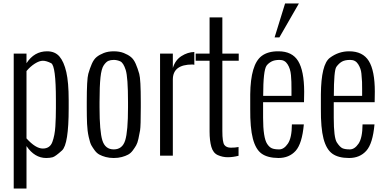

<svg xmlns="http://www.w3.org/2000/svg" viewBox="-20 -892 2210 1100"><path d="M244.6 13.2Q178.2 13.2 131.8 -55.2V188H58.6V-585H131.8V-529.8Q175.8 -598.1 250 -598.1Q294.9 -598.1 320.6 -568.4Q346.2 -538.6 359.9 -479.2Q373.5 -419.9 373.5 -318.4V-272Q373.5 -64.9 335.2 -30Q296.9 4.9 281.2 9Q265.6 13.2 244.6 13.2ZM300.3 -272.5V-318.8Q300.3 -516.1 272.9 -530Q245.6 -543.9 225.6 -543.9Q205.6 -543.9 179.7 -527.6Q153.8 -511.2 131.8 -484.9V-99.1Q184.1 -41 225.1 -41Q266.1 -41 280 -78.6Q293.9 -116.2 297.1 -167.5Q300.3 -218.8 300.3 -272.5Z M550.3 -307.6V-277.3Q550.3 -139.6 566.4 -87.9Q582.5 -36.1 631.8 -36.1Q681.2 -36.1 697.3 -87.9Q713.4 -139.6 713.4 -277.3V-307.6Q713.4 -449.7 700.2 -491.2Q687 -532.7 668.5 -540.8Q649.9 -548.8 631.8 -548.8Q613.8 -548.8 600.8 -543.2Q587.9 -537.6 574.5 -518.1Q561 -498.5 555.7 -448.7Q550.3 -398.9 550.3 -307.6ZM477.1 -277.3V-307.6Q477.1 -437.5 485.8 -468.8Q494.6 -500 505.9 -525.9Q517.1 -551.8 533.4 -565.2Q549.8 -578.6 574.7 -588.4Q599.6 -598.1 631.8 -598.1Q664.1 -598.1 689 -588.4Q713.9 -578.6 730.2 -565.2Q746.6 -551.8 757.8 -525.9Q769 -500 777.8 -468.8Q786.6 -437.5 786.6 -307.6V-277.3Q786.6 -169.9 782.5 -145Q778.3 -120.1 772.9 -96.2Q767.6 -72.3 760 -59.1Q752.4 -45.9 740.7 -30Q729 -14.2 713.9 -6.1Q698.7 2 678 7.6Q657.2 13.2 631.8 13.2Q606.4 13.2 585.7 7.6Q564.9 2 549.8 -6.1Q534.7 -14.2 522.9 -30Q511.2 -45.9 503.7 -59.1Q496.1 -72.3 488.3 -107.2Q480.5 -142.1 478.8 -182.6Q477.1 -223.1 477.1 -277.3Z M897 0V-585H970.2V-502.4Q983.9 -547.9 1019.5 -570.6Q1055.2 -593.3 1093.3 -594.2V-520.5Q1087.9 -522.5 1082 -522.5Q970.2 -522.5 970.2 -436.5V0Z M1180.7 -138.2V-543.9H1101.1V-585H1180.7V-792.5H1253.9V-585H1347.7V-543.9H1253.9V-141.6Q1253.9 -77.1 1265.6 -61.5Q1277.3 -45.9 1302.7 -45.9Q1327.6 -45.9 1346.7 -49.8V0.5Q1314 8.8 1284.7 8.8Q1255.4 8.8 1228.3 -3.2Q1201.2 -15.1 1190.9 -50.5Q1180.7 -85.9 1180.7 -138.2Z M1553.2 -677.7 1613.3 -872.1H1692.4L1580.6 -677.7ZM1575.2 -598.1Q1653.8 -598.1 1688 -542.5Q1722.2 -486.8 1722.7 -366.7Q1722.7 -330.1 1721.7 -306.6H1487.3V-217.3Q1487.3 -103 1510.7 -67.4Q1522.9 -48.8 1537.6 -42.5Q1552.2 -36.1 1579.6 -36.1Q1606.9 -36.1 1629.4 -69.3Q1651.9 -102.5 1652.3 -179.2H1720.7Q1710.9 -69.3 1673.8 -27.8Q1636.7 13.2 1575.2 13.2Q1513.2 12.7 1479 -11.7Q1444.8 -36.1 1428.7 -97.7Q1412.6 -159.2 1413.6 -269.5V-351.1Q1415.5 -523.4 1479 -571.3Q1515.1 -598.6 1575.2 -598.1ZM1487.8 -342.8H1649.9Q1649.4 -362.3 1649.9 -382.3Q1650.4 -402.3 1649.4 -422.9Q1648.9 -443.4 1647 -461.4Q1643.6 -499 1627.4 -523.9Q1611.8 -548.8 1582 -548.8Q1552.2 -548.8 1534.7 -539.1Q1517.1 -529.3 1507.3 -516.1Q1487.8 -488.8 1487.8 -342.8Z M1980 -598.1Q2058.6 -598.1 2093 -542.5Q2127.4 -486.8 2127.4 -366.7Q2127.4 -330.1 2126.5 -306.6H1892.1V-217.3Q1892.1 -103 1909.9 -75.9Q1927.7 -48.8 1942.4 -42.5Q1957 -36.1 1984.4 -36.1Q2011.7 -36.1 2034.2 -69.1Q2056.6 -102.1 2057.1 -179.2H2125.5Q2115.7 -69.3 2078.6 -28.1Q2041.5 13.2 1980 13.2Q1918.5 13.2 1884 -11.5Q1849.6 -36.1 1833.5 -97.4Q1817.4 -158.7 1818.4 -269.5V-351.1Q1819.8 -523.4 1869.9 -560.8Q1919.9 -598.1 1980 -598.1ZM1892.6 -342.8H2054.7Q2054.2 -362.3 2054.7 -382.3Q2055.2 -402.3 2054.2 -422.6Q2053.2 -442.9 2050.5 -470.9Q2047.9 -499 2032.2 -523.9Q2016.6 -548.8 1986.8 -548.8Q1956.5 -548.8 1939.2 -539.1Q1921.9 -529.3 1907.2 -509Q1892.6 -488.8 1892.6 -342.8Z"/></svg>

Font: Oswald-Light
Style: Light
Weight: 300
Designer: vernon adams
Foundry: vernon adams
Version: Version ; ttfautohint (v0.92.18-e454-dirty) -l 8 -r 50 -G 20